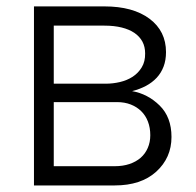

<svg xmlns="http://www.w3.org/2000/svg" viewBox="-20 -565 597 585"><path d="M298.3 -545.5Q385.3 -545.5 435.7 -507.8Q485.8 -470.2 485.8 -406.2Q485.8 -381.7 478.5 -362.4Q471.2 -343 457.6 -328.3Q443.9 -313.6 424.9 -303.4Q405.9 -293.3 382.5 -287.3Q430 -279.1 466.3 -243.6Q502.5 -208.1 502.5 -147.7Q502.5 -84.2 456 -41.9Q409.8 0 329.5 0H83.5V-545.5ZM143.8 -58.6H329.5Q354.4 -58.6 374.5 -65.3Q394.5 -72.1 408.6 -84.3Q422.6 -96.6 430.2 -114.2Q437.9 -131.7 437.9 -153.1Q437.9 -175.8 430.8 -194.4Q423.7 -213.1 410.3 -226.2Q397 -239.3 378.4 -246.6Q359.7 -253.9 336.6 -253.9H143.8ZM143.8 -310H302.2Q323.9 -310 345.3 -315Q366.8 -320 384.1 -331.1Q401.3 -342.3 411.9 -359.9Q422.6 -377.5 422.2 -402.3Q422.2 -422.6 413.9 -438.2Q405.5 -453.8 389.6 -464.7Q373.6 -475.5 350.7 -481.2Q327.8 -486.9 298.3 -486.9H143.8Z"/></svg>

Font: Inter P Light
Style: Regular
Weight: 300
Designer: Rasmus Andersson
Foundry: rsms
Version: Version 3.018;git-588b23468